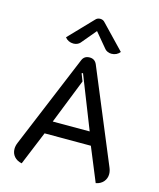

<svg xmlns="http://www.w3.org/2000/svg" viewBox="-137 -1045 951 1150"><g transform="rotate(15 338.5 -470.0)"><path d="M45 -64Q45 -83 54 -104L293 -679Q305 -709 339 -709Q371 -709 384 -679L623 -104Q632 -83 632 -64Q632 -37 615 -17Q598 3 568 9L482 -200H195L109 9Q79 3 62 -16.5Q45 -36 45 -64ZM453 -281 324 -608 316 -605 334 -559 224 -281ZM222 -764Q206 -764 192.5 -770.5Q179 -777 170 -789L311 -936Q322 -949 340 -949Q358 -949 369 -936L510 -789Q501 -777 487.5 -770.5Q474 -764 458 -764Q446 -764 435 -768.5Q424 -773 417 -781L340 -873L263 -781Q256 -773 245 -768.5Q234 -764 222 -764Z"/></g></svg>

Font: K2D
Style: Regular
Weight: 400
Version: Version 1.000; ttfautohint (v1.6)